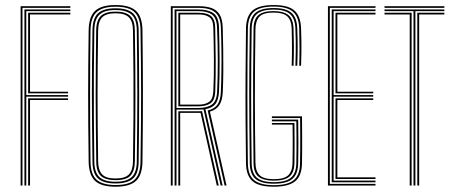

<svg xmlns="http://www.w3.org/2000/svg" viewBox="-20 -720 1754 745"><path d="M60 0V-696H253V-689.5H67.2V0ZM89.2 0V-338.5H244.2V-332H96.5V0ZM74.8 0V-683.2H253V-676.8H82V-351.2H244.2V-345H82V0ZM89.2 -357.8V-670.5H253V-664H96.5V-364H244.2V-357.8Z M428.2 4.5Q373.2 4.5 349 -18.1Q324.8 -40.8 324 -92.8Q323 -169.5 322.5 -232.2Q322 -295 322 -352.6Q322 -410.2 322.5 -470.5Q323 -530.8 324 -602.5Q324.8 -655 349 -677.8Q373.2 -700.5 428.2 -700.5Q483.5 -700.5 507.8 -677.8Q532 -655 532.8 -602.2Q533.5 -544.5 534 -485.5Q534.5 -426.5 534.6 -364Q534.8 -301.5 534.2 -234.2Q533.8 -167 532.8 -92.8Q532 -40.8 507.8 -18.1Q483.5 4.5 428.2 4.5ZM428.2 -2Q481 -2 502.9 -23.6Q524.8 -45.2 525.2 -92.8Q526.5 -177 527 -241Q527.5 -305 527.5 -360.5Q527.5 -416 526.9 -473.6Q526.2 -531.2 525.2 -602.5Q524.8 -649.8 503.1 -671.9Q481.5 -694 428.2 -694Q378.2 -694 355.1 -673.2Q332 -652.5 331.2 -602.2Q330.5 -544.8 330 -485.8Q329.5 -426.8 329.5 -364.5Q329.5 -302.2 329.9 -234.8Q330.2 -167.2 331.2 -92.8Q332 -42.2 355.6 -22.1Q379.2 -2 428.2 -2ZM428.2 -8.2Q380.8 -8.2 360 -27.9Q339.2 -47.5 338.8 -92.8Q337.8 -174.2 337.1 -237.9Q336.5 -301.5 336.5 -357.9Q336.5 -414.2 337.1 -472.9Q337.8 -531.5 338.8 -602.5Q339.2 -648 360 -667.9Q380.8 -687.8 428.2 -687.8Q475 -687.8 496.2 -668.2Q517.5 -648.8 518 -602.5Q519 -531.5 519.5 -470.8Q520 -410 520 -351.8Q520 -293.5 519.5 -230.8Q519 -168 518 -92.8Q517.5 -46.5 496.2 -27.4Q475 -8.2 428.2 -8.2ZM428.2 -14.8Q471.5 -14.8 490.9 -32.9Q510.2 -51 510.8 -92.8Q511.8 -160.5 512.2 -225.1Q512.8 -289.8 512.8 -352.6Q512.8 -415.5 512.2 -477.6Q511.8 -539.8 510.8 -602.2Q510.2 -647 489.6 -664.1Q469 -681.2 428.2 -681.2Q385 -681.2 365.8 -663Q346.5 -644.8 346 -602.5Q344.8 -511.5 344.2 -432.6Q343.8 -353.8 344.2 -272.4Q344.8 -191 346 -92.8Q346.5 -51 365.8 -32.9Q385 -14.8 428.2 -14.8ZM428.2 -21Q388.8 -21 371.4 -37.6Q354 -54.2 353.5 -91.5Q352.5 -167.2 351.9 -230.5Q351.2 -293.8 351.2 -352.2Q351.2 -410.8 351.8 -471.2Q352.2 -531.8 353.2 -602.2Q353.8 -641.2 371.4 -658.1Q389 -675 428.2 -675Q468.2 -675 485.5 -658.1Q502.8 -641.2 503.2 -602.2Q504.5 -524.8 505 -464.9Q505.5 -405 505.5 -350.2Q505.5 -295.5 505 -234.4Q504.5 -173.2 503.2 -92.8Q502.8 -58 487.1 -39.5Q471.5 -21 428.2 -21ZM428.2 -27.5Q465.5 -27.5 480.5 -43.5Q495.5 -59.5 496 -93.8Q497.5 -191.8 497.9 -272.8Q498.2 -353.8 497.9 -432.4Q497.5 -511 496 -601.5Q495.5 -637.5 479.8 -653Q464 -668.5 428.2 -668.5Q392 -668.5 376.6 -652.9Q361.2 -637.2 360.8 -601.5Q359.8 -525.2 359.1 -466.8Q358.5 -408.2 358.5 -354.1Q358.5 -300 359.1 -238.1Q359.8 -176.2 360.8 -93.5Q361.2 -60.2 375.8 -43.9Q390.2 -27.5 428.2 -27.5Z M642.8 0V-696H750.2Q780.2 -696 800.8 -688.8Q821.2 -681.5 832.2 -663.6Q843.2 -645.8 844.2 -613.5Q845.5 -571.8 846.1 -529.5Q846.8 -487.2 846.5 -445.8Q846.2 -404.2 844.5 -364.5Q843.2 -331.5 831.6 -313Q820 -294.5 794.5 -286.8L859 0H851.5L785.8 -291.2Q812.5 -297.5 824.1 -314.8Q835.8 -332 837 -364.2Q838.8 -405 839.2 -445.2Q839.8 -485.5 839.2 -527.4Q838.8 -569.2 837 -614.5Q836 -642.5 826.1 -658.9Q816.2 -675.2 797.4 -682.4Q778.5 -689.5 750.2 -689.5H650V0ZM672 0V-288.2H749Q753.2 -288.2 757.1 -288.4Q761 -288.5 764 -288.8L828.8 0H821.2L758.2 -282Q756 -282 753.6 -282Q751.2 -282 749 -282H679.2V0ZM657.5 0V-683.2H750.2Q786.2 -683.2 807.4 -669.4Q828.5 -655.5 829.8 -613.2Q831.8 -546.2 832.1 -483.6Q832.5 -421 829.8 -365Q828.2 -332.5 815.9 -316.6Q803.5 -300.8 777 -296.5L843.8 0H836.2L769.8 -295.5Q765 -295.2 760.1 -295Q755.2 -294.8 749.5 -294.8H664.8V0ZM664.8 -301H749.5Q783 -301 801.9 -314.2Q820.8 -327.5 822.5 -365.2Q825.2 -424.5 825.1 -485.6Q825 -546.8 822.2 -613.2Q820.8 -650.5 802.2 -663.6Q783.8 -676.8 750.2 -676.8H664.8ZM672 -307.5V-670.5H750.2Q784.2 -670.5 799.4 -657.2Q814.5 -644 815 -612.5Q816.2 -555.8 816.9 -490.8Q817.5 -425.8 815.2 -366Q814 -330.5 796.4 -319Q778.8 -307.5 749.5 -307.5ZM679.2 -314H749.5Q776.8 -314 791.6 -324.8Q806.5 -335.5 807.8 -366Q810.5 -427.2 810 -488.2Q809.5 -549.2 807.8 -612.5Q807 -643.5 791.8 -653.8Q776.5 -664 750.2 -664H679.2Z M1042.2 4.5Q984.2 4.5 959.8 -17.1Q935.2 -38.8 934.5 -86.8Q933.2 -175.5 932.8 -259.8Q932.2 -344 932.8 -430Q933.2 -516 934.5 -609Q935.2 -658 960 -679.2Q984.8 -700.5 1041.5 -700.5Q1099 -700.5 1122.9 -678.6Q1146.8 -656.8 1148.2 -609.2Q1149.2 -581.5 1149.5 -559.2Q1149.8 -537 1149.5 -515Q1149.2 -493 1148.2 -465H1141Q1142.2 -497.8 1142.2 -532.8Q1142.2 -567.8 1141 -609.2Q1139.5 -655.5 1116.1 -675Q1092.8 -694.5 1041.5 -694.5Q989 -694.5 965.8 -674.8Q942.5 -655 941.8 -609Q940.8 -546 940.4 -480.6Q940 -415.2 940 -349Q940 -282.8 940.4 -216.9Q940.8 -151 941.8 -86.8Q942.5 -39.5 966.8 -20.5Q991 -1.5 1042.2 -1.5Q1096.8 -1.5 1120.1 -21.4Q1143.5 -41.2 1144.2 -85.8Q1144.8 -112.8 1144.9 -136.1Q1145 -159.5 1145 -188.6Q1145 -217.8 1144.5 -262H1035V-268.5H1151.8Q1152.2 -227.5 1152.4 -197.6Q1152.5 -167.8 1152.4 -141.9Q1152.2 -116 1151.8 -86.8Q1151 -36.8 1124.8 -16.1Q1098.5 4.5 1042.2 4.5ZM1042.2 -7.2Q993 -7.2 971.4 -25.8Q949.8 -44.2 949.2 -86.8Q948.2 -164.8 947.6 -229.1Q947 -293.5 947 -352.9Q947 -412.2 947.6 -474.2Q948.2 -536.2 949.2 -609.2Q949.8 -651.8 971.2 -670.2Q992.8 -688.8 1041.5 -688.8Q1089.8 -688.8 1111 -670.2Q1132.2 -651.8 1133.5 -609.2Q1134.5 -579.2 1134.9 -558.1Q1135.2 -537 1134.9 -516Q1134.5 -495 1133.5 -465H1126.2Q1127.2 -493.2 1127.5 -516.2Q1127.8 -539.2 1127.5 -561.4Q1127.2 -583.5 1126.2 -608.5Q1125 -648.2 1105.2 -665.5Q1085.5 -682.8 1041.5 -682.8Q996.8 -682.8 976.9 -665.6Q957 -648.5 956.5 -609Q955.5 -540.8 955 -476.4Q954.5 -412 954.5 -348.8Q954.5 -285.5 955 -220.8Q955.5 -156 956.5 -86.8Q957 -47.5 977 -30.4Q997 -13.2 1042.2 -13.2Q1088.5 -13.2 1108.8 -30.4Q1129 -47.5 1129.8 -86.8Q1130.2 -114.8 1130.4 -140.1Q1130.5 -165.5 1130.4 -192Q1130.2 -218.5 1129.8 -249.2H1035V-255.8H1137Q1137.8 -197 1137.8 -161.5Q1137.8 -126 1137 -86.8Q1136.2 -44.2 1114.4 -25.8Q1092.5 -7.2 1042.2 -7.2ZM1042.2 -19Q1003 -19 983.6 -34Q964.2 -49 963.8 -87Q962.8 -164.8 962.2 -251.6Q961.8 -338.5 962.1 -429.2Q962.5 -520 963.8 -609Q964.2 -645.5 982.5 -661.2Q1000.8 -677 1041.5 -677Q1079 -677 1098.4 -662.1Q1117.8 -647.2 1119 -608.2Q1120.2 -572.8 1120.4 -540.2Q1120.5 -507.8 1119 -465H1111.8Q1112.8 -494.2 1112.9 -515.9Q1113 -537.5 1112.8 -558.8Q1112.5 -580 1111.8 -608.2Q1110.8 -642 1094.6 -656.6Q1078.5 -671.2 1041.5 -671.2Q1001 -671.2 986.4 -655.1Q971.8 -639 971.2 -608.2Q970 -528 969.5 -462Q969 -396 969 -336.4Q969 -276.8 969.6 -216.6Q970.2 -156.5 971.2 -87.8Q971.8 -54.8 987.8 -39.8Q1003.8 -24.8 1042.2 -24.8Q1082.8 -24.8 1098.6 -40.2Q1114.5 -55.8 1115 -87.5Q1115.5 -111.8 1115.6 -132.5Q1115.8 -153.2 1115.8 -177.5Q1115.8 -201.8 1115.2 -236.5H1035V-242.8H1122.5Q1123 -195.2 1123 -158.4Q1123 -121.5 1122.5 -87Q1121.8 -50.5 1103.1 -34.8Q1084.5 -19 1042.2 -19Z M1252.5 0V-696H1437V-689.5H1259.8V-6.5H1437V0ZM1281.8 -25.5V-338.5H1428.2V-332H1289V-32H1437V-25.5ZM1267.2 -12.8V-683.2H1437V-676.8H1274.5V-351.2H1428.2V-345H1274.5V-19.2H1437V-12.8ZM1281.8 -357.8V-670.5H1437V-664H1289V-364H1428.2V-357.8Z M1584.5 0V-676.8H1472V-683.2H1704.2V-676.8H1591.8V0ZM1569.8 0V-664H1472V-670.5H1577.2V0ZM1599.2 0V-670.5H1704.2V-664H1606.5V0ZM1472 -689.5V-696H1704.2V-689.5Z"/></svg>

Font: Big Shoulders Inline Text SC Thin
Style: Regular
Weight: 100
Designer: Patric King
Foundry: XO Type Co
Version: Version 2.002